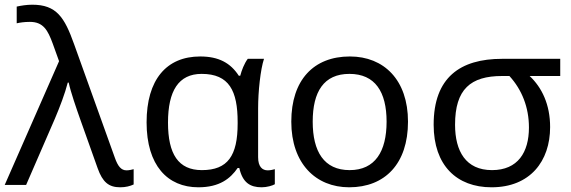

<svg xmlns="http://www.w3.org/2000/svg" viewBox="-20 -786 2425 816"><path d="M491 10C514 10 533 5 548 -2V-67C541 -65 528 -62 518 -62C495 -62 481 -79 468 -116L295 -598C254 -713 220 -766 117 -766C93 -766 69 -762 51 -758V-687C65 -690 83 -693 107 -693C164 -693 183 -658 204 -601L231 -526L0 0H91L213 -281C235 -333 256 -388 268 -435H272C280 -396 305 -324 322 -276L395 -71C416 -12 442 10 491 10Z M823 10C913 10 959 -27 990 -72H997C1011 -10 1043 10 1092 10C1114 10 1138 3 1148 -3V-67C1142 -65 1128 -62 1118 -62C1095 -62 1077 -77 1077 -118V-326C1077 -397 1087 -491 1102 -536H1033C1018 -516 1007 -487 1001 -464H995C960 -518 910 -546 831 -546C687 -546 603 -447 603 -266C603 -83 692 10 823 10ZM838 -63C738 -63 694 -131 694 -265C694 -400 739 -472 837 -472C954 -472 990 -400 990 -267V-261C990 -124 948 -63 838 -63Z M1464 10C1617 10 1714 -91 1714 -269C1714 -446 1612 -546 1467 -546C1313 -546 1218 -446 1218 -269C1218 -91 1322 10 1464 10ZM1466 -63C1357 -63 1309 -142 1309 -269C1309 -396 1356 -472 1465 -472C1574 -472 1623 -396 1623 -269C1623 -142 1574 -63 1466 -63Z M2069 10C2233 10 2318 -101 2318 -246C2318 -342 2283 -414 2231 -463H2361V-536H2114C1936 -536 1823 -457 1823 -256C1823 -83 1921 10 2069 10ZM2071 -63C1960 -63 1914 -143 1914 -256C1914 -407 1980 -463 2114 -463H2145C2198 -405 2228 -330 2228 -244C2228 -139 2181 -63 2071 -63Z"/></svg>

Font: Noto Sans Math
Style: Regular
Weight: 400
Designer: Monotype Design Team, Delve Withrington, Jeff Kellem
Foundry: Monotype Imaging Inc., Delve Fonts LLC
Version: Version 3.000